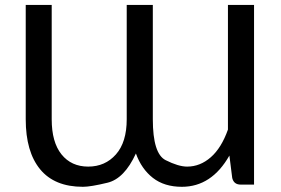

<svg xmlns="http://www.w3.org/2000/svg" viewBox="-20 -737 1121 765"><path d="M310.5 7.3Q197.3 7.3 139.9 -62.5Q82.5 -132.3 82.5 -261.7V-717.3H186V-261.7Q186 -170.4 225.1 -121.8Q264.2 -73.2 331.5 -73.2Q398.9 -73.2 441.9 -121.8Q484.9 -170.4 484.9 -261.7V-717.3H588.9V-261.7Q588.9 -124.5 639.9 -98.9Q690.9 -73.2 725.6 -73.2Q777.3 -73.2 819.8 -110.4Q862.3 -147.5 888.2 -220.7V-717.3H992.2V-1.5H939Q911.6 -1.5 905.3 -27.8L894 -117.2Q823.2 7.3 704.6 7.3Q634.8 7.3 589.1 -28.3Q543.5 -64 521.5 -125.5Q475.6 -25.4 408.4 -9Q341.3 7.3 310.5 7.3Z"/></svg>

Font: Lato-Medium
Style: Regular
Weight: 500
Designer: Lukasz Dziedzic
Foundry: tyPoland Lukasz Dziedzic
Version: Version 2.006; 2014-01-15